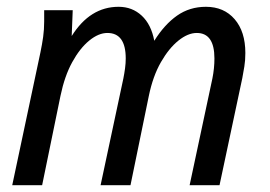

<svg xmlns="http://www.w3.org/2000/svg" viewBox="-20 -545 796 565"><path d="M16 0 99 -391Q104 -415 107 -436.5Q110 -458 110 -482V-515H194L191 -439Q245 -525 329 -525Q369 -525 397 -499Q425 -473 434 -425Q464 -473 501 -499Q538 -525 586 -525Q639 -525 670.5 -488.5Q702 -452 702 -389Q702 -367 699 -349Q696 -331 693 -315L626 0H538L605 -314Q611 -344 611 -373Q611 -448 559 -448Q533 -448 505 -425.5Q477 -403 453.5 -362Q430 -321 418 -263L364 0H276L343 -314Q346 -329 348 -344Q350 -359 350 -373Q350 -448 296 -448Q270 -448 242.5 -425.5Q215 -403 192.5 -362Q170 -321 158 -263L104 0Z"/></svg>

Font: Radio Canada Condensed
Style: Italic
Weight: 400
Width: 3
Italic angle: -12°
Designer: Charles Daoud, Etienne Aubert Bonn, Alexandre Saumier Demers, Jacques Le Bailly
Foundry: Radio-Canada
Version: Version 2.104; ttfautohint (v1.8.4.7-5d5b);gftools[0.9.28.de